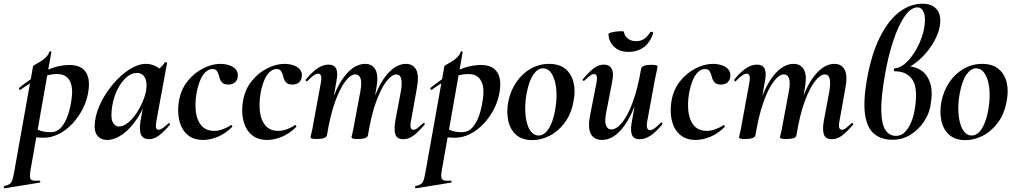

<svg xmlns="http://www.w3.org/2000/svg" viewBox="-92 -745 5499 1040"><path d="M-67 275Q-70 276 -71.5 270Q-73 264 -69 263Q-49 258 -39.5 251.5Q-30 245 -25 229.5Q-20 214 -15 185L87 -386Q87 -389 99 -395.5Q111 -402 127.5 -412Q144 -422 157.5 -435.5Q171 -449 175 -464Q177 -468 182 -467Q187 -466 186 -462L73 178Q66 217 75.5 227Q85 237 120 233Q124 233 126 238Q128 243 123 244ZM145 1Q120 1 95.5 -2Q71 -5 57 -8L67 -70Q88 -54 115 -41.5Q142 -29 182 -29Q216 -29 239 -54.5Q262 -80 276.5 -123Q291 -166 297 -220Q301 -252 295.5 -280Q290 -308 271.5 -326Q253 -344 216 -344Q172 -344 125 -322.5Q78 -301 20 -260Q16 -256 12.5 -261Q9 -266 13 -270Q77 -323 147.5 -358Q218 -393 285 -393Q345 -393 371 -357Q397 -321 387 -253Q380 -202 356.5 -156Q333 -110 299.5 -74.5Q266 -39 226 -19Q186 1 145 1Z M488 13Q454 13 434.5 -11.5Q415 -36 423 -91Q430 -142 457.5 -195.5Q485 -249 525.5 -295.5Q566 -342 611.5 -370.5Q657 -399 699 -399Q719 -399 740 -391.5Q761 -384 776.5 -367.5Q792 -351 794 -324L734 -357Q751 -359 769.5 -373Q788 -387 801 -407Q803 -410 808.5 -408Q814 -406 813 -404L755 -89Q746 -42 766 -42Q776 -42 790 -51.5Q804 -61 820 -77Q823 -80 827 -76Q831 -72 828 -69Q797 -32 769.5 -11.5Q742 9 716 9Q684 9 672.5 -14.5Q661 -38 669 -89L694 -229L715 -246Q691 -164 653 -106Q615 -48 572 -17.5Q529 13 488 13ZM552 -60Q576 -60 600 -79Q624 -98 644.5 -128Q665 -158 679.5 -191.5Q694 -225 699 -253Q707 -298 693 -324Q679 -350 649 -350Q621 -350 594 -327Q567 -304 546 -264Q525 -224 516 -172Q506 -109 518 -84.5Q530 -60 552 -60Z M1009 13Q964 13 935.5 -6Q907 -25 892 -56Q877 -87 874 -125Q871 -163 878 -202Q889 -262 924.5 -306Q960 -350 1008 -374.5Q1056 -399 1102 -399Q1125 -399 1147 -392.5Q1169 -386 1183.5 -371Q1198 -356 1196 -332Q1195 -312 1181.5 -299.5Q1168 -287 1145 -287Q1118 -287 1108 -301.5Q1098 -316 1095 -332Q1091 -347 1084 -359Q1077 -371 1058 -371Q1038 -371 1020.5 -354Q1003 -337 991 -307Q979 -277 972 -237Q963 -182 969.5 -136Q976 -90 1000.5 -63Q1025 -36 1070 -36Q1091 -36 1116.5 -45.5Q1142 -55 1158 -67Q1160 -69 1164 -65Q1168 -61 1166 -58Q1129 -21 1087.5 -4Q1046 13 1009 13Z M1356 13Q1311 13 1282.5 -6Q1254 -25 1239 -56Q1224 -87 1221 -125Q1218 -163 1225 -202Q1236 -262 1271.5 -306Q1307 -350 1355 -374.5Q1403 -399 1449 -399Q1472 -399 1494 -392.5Q1516 -386 1530.5 -371Q1545 -356 1543 -332Q1542 -312 1528.5 -299.5Q1515 -287 1492 -287Q1465 -287 1455 -301.5Q1445 -316 1442 -332Q1438 -347 1431 -359Q1424 -371 1405 -371Q1385 -371 1367.5 -354Q1350 -337 1338 -307Q1326 -277 1319 -237Q1310 -182 1316.5 -136Q1323 -90 1347.5 -63Q1372 -36 1417 -36Q1438 -36 1463.5 -45.5Q1489 -55 1505 -67Q1507 -69 1511 -65Q1515 -61 1513 -58Q1476 -21 1434.5 -4Q1393 13 1356 13Z M2093 9Q2059 9 2050 -16Q2041 -41 2049 -89L2079 -248Q2087 -296 2081 -319Q2075 -342 2055 -342Q2031 -342 2002 -305.5Q1973 -269 1946 -196Q1919 -123 1901 -12L1883 -13Q1903 -135 1937 -221.5Q1971 -308 2015 -353.5Q2059 -399 2107 -399Q2146 -399 2162.5 -367Q2179 -335 2166 -267L2134 -89Q2129 -61 2133.5 -51.5Q2138 -42 2147 -42Q2158 -42 2170.5 -52Q2183 -62 2199 -77Q2203 -81 2207 -77Q2211 -73 2207 -69Q2176 -32 2149 -11.5Q2122 9 2093 9ZM1623 8Q1604 8 1597 5.5Q1590 3 1590 0Q1590 -4 1595.5 -26Q1601 -48 1605 -74L1646 -297Q1655 -346 1631 -346Q1621 -346 1606.5 -336Q1592 -326 1573 -306Q1570 -302 1566 -306.5Q1562 -311 1565 -315Q1601 -358 1630 -376.5Q1659 -395 1687 -395Q1719 -395 1729 -372.5Q1739 -350 1731 -309L1679 -12Q1674 8 1623 8ZM1845 8Q1826 8 1819 5.5Q1812 3 1812 0Q1812 -4 1817.5 -26Q1823 -48 1827 -74L1860 -250Q1869 -299 1861 -320.5Q1853 -342 1833 -342Q1807 -342 1777.5 -303Q1748 -264 1722 -190.5Q1696 -117 1679 -12L1661 -13Q1680 -132 1713.5 -218.5Q1747 -305 1791.5 -352Q1836 -399 1886 -399Q1924 -399 1941.5 -368Q1959 -337 1947 -269L1901 -12Q1898 8 1845 8Z M2161 275Q2158 276 2156.5 270Q2155 264 2159 263Q2179 258 2188.5 251.5Q2198 245 2203 229.5Q2208 214 2213 185L2315 -386Q2315 -389 2327 -395.5Q2339 -402 2355.5 -412Q2372 -422 2385.5 -435.5Q2399 -449 2403 -464Q2405 -468 2410 -467Q2415 -466 2414 -462L2301 178Q2294 217 2303.5 227Q2313 237 2348 233Q2352 233 2354 238Q2356 243 2351 244ZM2373 1Q2348 1 2323.5 -2Q2299 -5 2285 -8L2295 -70Q2316 -54 2343 -41.5Q2370 -29 2410 -29Q2444 -29 2467 -54.5Q2490 -80 2504.5 -123Q2519 -166 2525 -220Q2529 -252 2523.5 -280Q2518 -308 2499.5 -326Q2481 -344 2444 -344Q2400 -344 2353 -322.5Q2306 -301 2248 -260Q2244 -256 2240.5 -261Q2237 -266 2241 -270Q2305 -323 2375.5 -358Q2446 -393 2513 -393Q2573 -393 2599 -357Q2625 -321 2615 -253Q2608 -202 2584.5 -156Q2561 -110 2527.5 -74.5Q2494 -39 2454 -19Q2414 1 2373 1Z M2791 14Q2736 14 2703.5 -15Q2671 -44 2661 -91Q2651 -138 2661 -193Q2673 -254 2705 -300.5Q2737 -347 2783 -373Q2829 -399 2882 -399Q2938 -399 2971 -371.5Q3004 -344 3015 -297.5Q3026 -251 3014 -193Q3001 -125 2965.5 -78.5Q2930 -32 2884 -9Q2838 14 2791 14ZM2825 -11Q2857 -11 2880.5 -48.5Q2904 -86 2915 -149Q2923 -194 2922.5 -234.5Q2922 -275 2913 -307Q2904 -339 2888 -357Q2872 -375 2849 -375Q2821 -375 2797 -341Q2773 -307 2760 -236Q2752 -191 2753 -150Q2754 -109 2762.5 -78Q2771 -47 2787 -29Q2803 -11 2825 -11Z M3168 13Q3126 13 3108.5 -19.5Q3091 -52 3104 -119L3139 -297Q3144 -326 3139.5 -335Q3135 -344 3126 -344Q3116 -344 3103 -334Q3090 -324 3074 -309Q3070 -305 3066 -309Q3062 -313 3066 -317Q3098 -355 3124 -375Q3150 -395 3179 -395Q3209 -395 3221.5 -372Q3234 -349 3223 -297L3192 -138Q3182 -90 3190 -67Q3198 -44 3219 -44Q3248 -44 3278.5 -82Q3309 -120 3336 -193.5Q3363 -267 3381 -374L3399 -373Q3380 -255 3345 -168Q3310 -81 3265 -34Q3220 13 3168 13ZM3373 9Q3341 9 3331.5 -13.5Q3322 -36 3329 -77L3381 -374Q3386 -394 3437 -394Q3457 -394 3463.5 -391Q3470 -388 3470 -386Q3470 -382 3465 -360Q3460 -338 3455 -312L3414 -89Q3405 -40 3429 -40Q3439 -40 3453.5 -50Q3468 -60 3487 -80Q3490 -84 3494 -79.5Q3498 -75 3495 -71Q3459 -28 3430.5 -9.5Q3402 9 3373 9ZM3313 -464Q3275 -464 3251 -479Q3227 -494 3215.5 -516Q3204 -538 3204 -560Q3204 -565 3216.5 -568.5Q3229 -572 3245 -574Q3261 -576 3274 -576Q3287 -576 3287 -573Q3291 -551 3308.5 -536.5Q3326 -522 3354 -522Q3378 -522 3396 -533.5Q3414 -545 3430 -570Q3434 -575 3441 -572Q3448 -569 3446 -566Q3430 -515 3395.5 -489.5Q3361 -464 3313 -464Z M3677 13Q3632 13 3603.5 -6Q3575 -25 3560 -56Q3545 -87 3542 -125Q3539 -163 3546 -202Q3557 -262 3592.5 -306Q3628 -350 3676 -374.5Q3724 -399 3770 -399Q3793 -399 3815 -392.5Q3837 -386 3851.5 -371Q3866 -356 3864 -332Q3863 -312 3849.5 -299.5Q3836 -287 3813 -287Q3786 -287 3776 -301.5Q3766 -316 3763 -332Q3759 -347 3752 -359Q3745 -371 3726 -371Q3706 -371 3688.5 -354Q3671 -337 3659 -307Q3647 -277 3640 -237Q3631 -182 3637.5 -136Q3644 -90 3668.5 -63Q3693 -36 3738 -36Q3759 -36 3784.5 -45.5Q3810 -55 3826 -67Q3828 -69 3832 -65Q3836 -61 3834 -58Q3797 -21 3755.5 -4Q3714 13 3677 13Z M4414 9Q4380 9 4371 -16Q4362 -41 4370 -89L4400 -248Q4408 -296 4402 -319Q4396 -342 4376 -342Q4352 -342 4323 -305.5Q4294 -269 4267 -196Q4240 -123 4222 -12L4204 -13Q4224 -135 4258 -221.5Q4292 -308 4336 -353.5Q4380 -399 4428 -399Q4467 -399 4483.5 -367Q4500 -335 4487 -267L4455 -89Q4450 -61 4454.5 -51.5Q4459 -42 4468 -42Q4479 -42 4491.5 -52Q4504 -62 4520 -77Q4524 -81 4528 -77Q4532 -73 4528 -69Q4497 -32 4470 -11.5Q4443 9 4414 9ZM3944 8Q3925 8 3918 5.5Q3911 3 3911 0Q3911 -4 3916.5 -26Q3922 -48 3926 -74L3967 -297Q3976 -346 3952 -346Q3942 -346 3927.5 -336Q3913 -326 3894 -306Q3891 -302 3887 -306.5Q3883 -311 3886 -315Q3922 -358 3951 -376.5Q3980 -395 4008 -395Q4040 -395 4050 -372.5Q4060 -350 4052 -309L4000 -12Q3995 8 3944 8ZM4166 8Q4147 8 4140 5.5Q4133 3 4133 0Q4133 -4 4138.5 -26Q4144 -48 4148 -74L4181 -250Q4190 -299 4182 -320.5Q4174 -342 4154 -342Q4128 -342 4098.5 -303Q4069 -264 4043 -190.5Q4017 -117 4000 -12L3982 -13Q4001 -132 4034.5 -218.5Q4068 -305 4112.5 -352Q4157 -399 4207 -399Q4245 -399 4262.5 -368Q4280 -337 4268 -269L4222 -12Q4219 8 4166 8Z M4790 -364 4822 -386Q4863 -386 4896.5 -364.5Q4930 -343 4946 -296.5Q4962 -250 4948 -173Q4941 -129 4913 -86.5Q4885 -44 4841 -16Q4797 12 4742 12Q4682 12 4643.5 -19.5Q4605 -51 4594 -123Q4583 -195 4604 -316Q4629 -454 4674.5 -544.5Q4720 -635 4779.5 -680Q4839 -725 4906 -725Q4956 -725 4982.5 -693.5Q5009 -662 4998 -599Q4990 -561 4969 -523Q4948 -485 4918.5 -452Q4889 -419 4855.5 -396Q4822 -373 4790 -364ZM4761 -9Q4789 -9 4809 -29Q4829 -49 4842.5 -80.5Q4856 -112 4862 -147Q4882 -264 4851.5 -311.5Q4821 -359 4754 -359Q4750 -359 4750 -367Q4750 -375 4753 -375Q4783 -375 4815.5 -405Q4848 -435 4874.5 -483.5Q4901 -532 4913 -587Q4924 -649 4912 -677Q4900 -705 4878 -705Q4842 -705 4808.5 -657Q4775 -609 4747 -525.5Q4719 -442 4701 -337Q4680 -217 4681.5 -145Q4683 -73 4704 -41Q4725 -9 4761 -9Z M5137 14Q5082 14 5049.5 -15Q5017 -44 5007 -91Q4997 -138 5007 -193Q5019 -254 5051 -300.5Q5083 -347 5129 -373Q5175 -399 5228 -399Q5284 -399 5317 -371.5Q5350 -344 5361 -297.5Q5372 -251 5360 -193Q5347 -125 5311.5 -78.5Q5276 -32 5230 -9Q5184 14 5137 14ZM5171 -11Q5203 -11 5226.5 -48.5Q5250 -86 5261 -149Q5269 -194 5268.5 -234.5Q5268 -275 5259 -307Q5250 -339 5234 -357Q5218 -375 5195 -375Q5167 -375 5143 -341Q5119 -307 5106 -236Q5098 -191 5099 -150Q5100 -109 5108.5 -78Q5117 -47 5133 -29Q5149 -11 5171 -11Z"/></svg>

Font: Cormorant Infant Light
Style: Italic
Weight: 300
Italic angle: -10°
Designer: Christian Thalmann (Catharsis Fonts)
Foundry: Catharsis Fonts
Version: Version 4.001